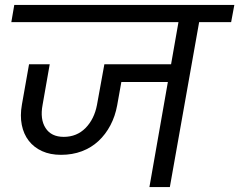

<svg xmlns="http://www.w3.org/2000/svg" viewBox="-20 -760 972 780"><path d="M38 -740H932L919 -670H789L670 0H587L662 -427H473L456 -332Q448 -288 428.5 -251Q409 -214 380 -187Q351 -160 312.5 -145.5Q274 -131 228 -131Q184 -131 151 -146Q118 -161 97 -188Q76 -215 68.5 -252.5Q61 -290 69 -335L98 -499H182L153 -334Q142 -276 165 -240Q188 -204 239 -204Q292 -204 327.5 -240Q363 -276 374 -334L404 -499H675L705 -670H26Z"/></svg>

Font: SVN-Poppins
Style: Italic
Weight: 400
Italic angle: -10°
Designer: Ninad Kale (Devanagari), Jonny Pinhorn (Latin)
Foundry: Indian Type Foundry
Version: Version 3.002 2017; ttfautohint (v1.8.3)